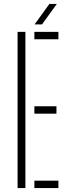

<svg xmlns="http://www.w3.org/2000/svg" viewBox="-20 -963 354 983"><path d="M70 0V-800H110V0ZM156 0V-38H279V0ZM156 -381V-419H269V-381ZM156 -762V-800H279V-762ZM157 -838 233 -943H271L195 -838Z"/></svg>

Font: Big Shoulders Stencil Text Thin
Style: Regular
Weight: 100
Designer: Patric King
Foundry: XO Type Co
Version: Version 2.001